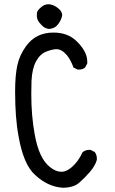

<svg xmlns="http://www.w3.org/2000/svg" viewBox="-20 -861 540 902"><path d="M274 21Q204 16 145 -39Q90 -88 67 -222Q51 -306 51 -431Q51 -506 61.5 -554.5Q72 -603 103 -645Q149 -708 231 -708Q296 -708 336 -671Q390 -621 390 -571V-563L380 -544Q368 -534 351 -534H345L325 -544Q313 -579 294 -602Q270 -630 245 -630Q228 -630 198.5 -619Q169 -608 150 -574Q131 -540 128 -481Q127 -451 127 -420Q127 -316 143 -230Q163 -116 215 -76Q242 -54 269 -54Q290 -54 314 -73Q347 -100 368 -146Q382 -157 399 -157H405L425 -147Q435 -134 435 -116V-110Q427 -82 403 -54Q379 -26 352 -2.5Q325 21 274 21ZM211 -725Q195 -727 185 -734.5Q175 -742 164 -756Q153 -770 153 -788Q153 -789 153.5 -800Q154 -811 174 -828Q189 -841 207 -841Q233 -841 258 -818Q272 -805 272 -790Q272 -783 265.5 -768Q259 -753 246.5 -740Q234 -727 211 -725Z"/></svg>

Font: Xiaolai SC
Style: Regular
Weight: 400
Designer: Nozomi Seto 瀬戸のぞみ
Version: Version 3.11;December 4, 2020;FontCreator 13.0.0.2613 64-bit